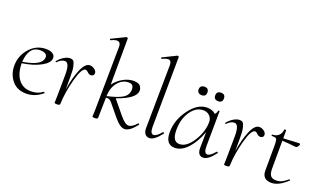

<svg xmlns="http://www.w3.org/2000/svg" viewBox="-75 -1164 2699 1617"><g transform="rotate(20 1274.5 -356.0)"><path d="M340 -53Q343 -55 347.5 -51Q352 -47 350 -44Q283 12 206 12Q123 12 77.5 -43.5Q32 -99 32 -175Q32 -265 91.5 -332Q151 -399 237 -399Q276 -399 297.5 -384.5Q319 -370 318 -345Q316 -302 249 -266Q182 -230 84 -216V-215Q84 -126 124 -73Q164 -20 236 -20Q298 -20 340 -53ZM196 -372Q141 -372 114 -333Q87 -294 84 -229Q246 -254 256 -324Q260 -348 243 -360Q226 -372 196 -372Z M630 -396Q653 -396 673 -381Q693 -366 693 -347Q693 -334 684.5 -327Q676 -320 665 -320Q648 -320 634 -334.5Q620 -349 610 -349Q574 -349 542 -228.5Q510 -108 507 -6Q507 8 481 8Q459 8 458 2Q458 1 458.5 -12Q459 -25 459.5 -43Q460 -61 460 -74L462 -249Q463 -358 421 -358Q388 -358 355 -323Q354 -322 352 -322.5Q350 -323 348.5 -325.5Q347 -328 347 -330Q371 -360 400.5 -377.5Q430 -395 455 -395Q472 -395 482.5 -386Q493 -377 501 -343Q509 -309 508 -249V-135Q524 -242 556.5 -319Q589 -396 630 -396Z M1179 -75Q1181 -77 1184.5 -76Q1188 -75 1189.5 -72Q1191 -69 1189 -67Q1132 9 1085 9Q1045 9 990 -58L906 -160Q891 -178 879.5 -183.5Q868 -189 850 -186L846 -6Q846 8 821 8Q800 8 797 2Q797 1 798 -11Q799 -23 799.5 -41Q800 -59 800 -74L807 -627Q807 -696 721 -654Q718 -653 715.5 -655.5Q713 -658 713 -661Q713 -664 715 -665L839 -725Q842 -726 847 -722.5Q852 -719 852 -717L850 -303Q883 -347 929.5 -373Q976 -399 1023 -399Q1047 -399 1063 -392.5Q1079 -386 1085.5 -375Q1092 -364 1094.5 -356Q1097 -348 1097 -339Q1095 -266 929 -209L1027 -90Q1076 -30 1107 -30Q1140 -30 1179 -75ZM986 -372Q932 -372 893 -326Q854 -280 850 -208V-200Q948 -222 989.5 -249Q1031 -276 1032 -324Q1032 -348 1022 -360Q1012 -372 986 -372Z M1309 9Q1283 9 1268.5 -10Q1254 -29 1255 -65L1262 -627Q1262 -661 1244 -668Q1226 -675 1179 -654Q1177 -653 1174.5 -655Q1172 -657 1171.5 -660Q1171 -663 1174 -665L1296 -725Q1299 -726 1304 -723Q1309 -720 1309 -717L1303 -89Q1303 -28 1333 -28Q1359 -28 1400 -77Q1403 -80 1408.5 -76Q1414 -72 1412 -69Q1353 9 1309 9Z M1599 -481Q1581 -481 1570 -491Q1559 -501 1559 -519Q1559 -537 1570 -547Q1581 -557 1599 -557Q1638 -557 1638 -519Q1638 -481 1599 -481ZM1748 -481Q1708 -481 1708 -519Q1708 -557 1748 -557Q1786 -557 1786 -519Q1786 -481 1748 -481ZM1882 -77Q1884 -79 1887.5 -78Q1891 -77 1893 -74Q1895 -71 1894 -69Q1835 9 1791 9Q1738 9 1740 -65L1742 -202Q1707 -106 1652.5 -46.5Q1598 13 1537 13Q1454 13 1454 -97Q1454 -206 1525 -302.5Q1596 -399 1681 -399Q1729 -399 1758 -371Q1774 -387 1775 -406Q1775 -408 1781.5 -408Q1788 -408 1788 -406L1785 -89Q1785 -28 1815 -28Q1841 -28 1882 -77ZM1563 -30Q1628 -30 1682.5 -117Q1737 -204 1737 -290Q1737 -325 1713 -347Q1689 -369 1654 -367Q1591 -365 1545.5 -298.5Q1500 -232 1500 -133Q1500 -30 1563 -30Z M2149 -396Q2172 -396 2192 -381Q2212 -366 2212 -347Q2212 -334 2203.5 -327Q2195 -320 2184 -320Q2167 -320 2153 -334.5Q2139 -349 2129 -349Q2093 -349 2061 -228.5Q2029 -108 2026 -6Q2026 8 2000 8Q1978 8 1977 2Q1977 1 1977.5 -12Q1978 -25 1978.5 -43Q1979 -61 1979 -74L1981 -249Q1982 -358 1940 -358Q1907 -358 1874 -323Q1873 -322 1871 -322.5Q1869 -323 1867.5 -325.5Q1866 -328 1866 -330Q1890 -360 1919.5 -377.5Q1949 -395 1974 -395Q1991 -395 2001.5 -386Q2012 -377 2020 -343Q2028 -309 2027 -249V-135Q2043 -242 2075.5 -319Q2108 -396 2149 -396Z M2536 -68Q2537 -69 2540 -67.5Q2543 -66 2544.5 -64Q2546 -62 2544 -60Q2468 12 2404 12Q2321 12 2321 -68L2322 -306Q2321 -344 2313.5 -352.5Q2306 -361 2273 -361Q2269 -361 2269 -367Q2269 -373 2273 -373Q2308 -373 2329.5 -393.5Q2351 -414 2353 -447Q2352 -449 2356 -449Q2368 -452 2370 -447V-375Q2409 -376 2511 -382Q2520 -382 2520 -374Q2519 -364 2509.5 -352.5Q2500 -341 2488 -343Q2416 -352 2370 -353L2369 -102Q2369 -60 2383.5 -40.5Q2398 -21 2434 -21Q2464 -21 2486.5 -33Q2509 -45 2536 -68Z"/></g></svg>

Font: Cormorant Upright Light
Style: Regular
Weight: 300
Designer: Christian Thalmann (Catharsis Fonts)
Foundry: Catharsis Fonts
Version: Version 3.302;PS 003.302;hotconv 1.0.88;makeotf.lib2.5.64775